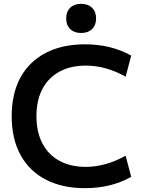

<svg xmlns="http://www.w3.org/2000/svg" viewBox="-20 -971 753 1001"><path d="M423 10Q304 10 218 -35Q132 -80 86.5 -164Q41 -248 41 -365Q41 -483 86.5 -566.5Q132 -650 218 -695Q304 -740 423 -740Q559 -740 664 -681L635 -571Q533 -629 427 -629Q348 -629 290 -597.5Q232 -566 201 -507Q170 -448 170 -365Q170 -283 201 -223.5Q232 -164 290 -132.5Q348 -101 427 -101Q530 -101 635 -159L664 -49Q559 10 423 10ZM403 -799Q367 -799 346 -819.5Q325 -840 325 -875Q325 -910 346 -930.5Q367 -951 403 -951Q439 -951 460 -930.5Q481 -910 481 -875Q481 -840 460 -819.5Q439 -799 403 -799Z"/></svg>

Font: M PLUS 2 SemiBold
Style: Regular
Weight: 600
Designer: Coji Morishita
Foundry: UNDERFOREST DESIGN
Version: Version 1.001